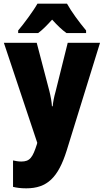

<svg xmlns="http://www.w3.org/2000/svg" viewBox="-20 -786 567 1046"><path d="M345 -766H184C163 -728 109 -655 79 -620V-606H188C210 -622 234 -646 264 -679C293 -647 318 -623 342 -606H449V-620C410 -667 370 -721 345 -766ZM1 -553 183 -8 181 0C158 72 143 94 96 94C80 94 64 91 51 88V232C71 237 94 240 123 240C237 240 297 181 343 35L525 -553H349L283 -288C274 -256 269 -230 267 -207H263C262 -229 256 -262 249 -290L180 -553Z"/></svg>

Font: Noto Sans Sinhala Condensed Black
Style: Regular
Weight: 900
Width: 3
Designer: Jelle Bosma - Monotype Design Team
Foundry: Monotype Imaging Inc.
Version: Version 2.006